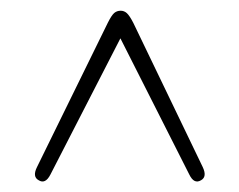

<svg xmlns="http://www.w3.org/2000/svg" viewBox="-20 -732 446 358"><path d="M355 -396Q342 -388 333 -406.5L204.5 -660.5L74 -406.5Q64.5 -388 52 -396Q40 -402.5 49 -420.5L181 -689.5Q188 -703.5 193 -707.8Q198 -712 205 -712Q211.5 -712 216.5 -707.5Q221.5 -703 228.5 -689.5L358 -420.5Q366.5 -402.5 355 -396Z"/></svg>

Font: Fraunces 72pt S100 Thin
Style: Regular
Weight: 100
Version: Version 1.000; ttfautohint (v1.8.3)